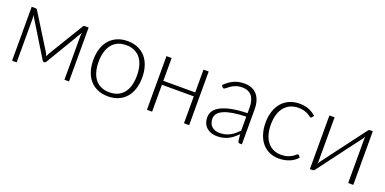

<svg xmlns="http://www.w3.org/2000/svg" viewBox="-13 -1085 3354 1673"><g transform="rotate(20 1664.0 -249.0)"><path d="M337 -164.5Q343.5 -152.5 349 -138Q353.5 -151 360.5 -164.5L557.5 -489Q561 -496 565.8 -498Q570.5 -500 576 -500H610V0H567.5V-401Q567.5 -409.5 568.5 -419.2Q569.5 -429 571 -437.5L366 -94Q363.5 -90 360 -87Q356.5 -84 351.5 -84H346Q341 -84 337.5 -87Q334 -90 331.5 -94L121 -438Q122.5 -429.5 123.5 -419.5Q124.5 -409.5 124.5 -401V0H82V-500H117Q122 -500 126.8 -497.8Q131.5 -495.5 135 -489L337 -164.5Z M971.5 -505.5Q1025 -505.5 1067.2 -487.2Q1109.5 -469 1138.5 -435.5Q1167.5 -402 1182.8 -354.8Q1198 -307.5 1198 -249Q1198 -190.5 1182.8 -143.5Q1167.5 -96.5 1138.5 -63Q1109.5 -29.5 1067.2 -11.5Q1025 6.5 971.5 6.5Q918 6.5 875.8 -11.5Q833.5 -29.5 804.2 -63Q775 -96.5 759.8 -143.5Q744.5 -190.5 744.5 -249Q744.5 -307.5 759.8 -354.8Q775 -402 804.2 -435.5Q833.5 -469 875.8 -487.2Q918 -505.5 971.5 -505.5ZM971.5 -31Q1016 -31 1049.2 -46.2Q1082.5 -61.5 1104.8 -90Q1127 -118.5 1138 -158.8Q1149 -199 1149 -249Q1149 -298.5 1138 -339Q1127 -379.5 1104.8 -408.2Q1082.5 -437 1049.2 -452.5Q1016 -468 971.5 -468Q927 -468 893.8 -452.5Q860.5 -437 838.2 -408.2Q816 -379.5 804.8 -339Q793.5 -298.5 793.5 -249Q793.5 -199 804.8 -158.8Q816 -118.5 838.2 -90Q860.5 -61.5 893.8 -46.2Q927 -31 971.5 -31Z M1724 -497.5V0H1676V-249.5H1380.5V0H1332.5V-497.5H1380.5V-286H1676V-497.5Z M2194 0Q2179 0 2175.5 -14L2168.5 -77.5Q2148 -57.5 2127.8 -41.5Q2107.5 -25.5 2085.5 -14.5Q2063.5 -3.5 2038 2.2Q2012.5 8 1982 8Q1956.5 8 1932.5 0.5Q1908.5 -7 1889.8 -22.5Q1871 -38 1859.8 -62.2Q1848.5 -86.5 1848.5 -120.5Q1848.5 -152 1866.5 -179Q1884.5 -206 1923 -226Q1961.5 -246 2021.8 -258Q2082 -270 2166.5 -272V-324Q2166.5 -393 2136.8 -430.2Q2107 -467.5 2048.5 -467.5Q2012.5 -467.5 1987.2 -457.5Q1962 -447.5 1944.5 -435.5Q1927 -423.5 1916 -413.5Q1905 -403.5 1897.5 -403.5Q1892 -403.5 1888.5 -406Q1885 -408.5 1882.5 -412.5L1874 -427Q1913 -466 1956 -486Q1999 -506 2053.5 -506Q2093.5 -506 2123.5 -493.2Q2153.5 -480.5 2173.2 -456.8Q2193 -433 2203 -399.2Q2213 -365.5 2213 -324V0ZM1994 -26.5Q2023 -26.5 2047.2 -32.8Q2071.5 -39 2092.2 -50.2Q2113 -61.5 2131 -77Q2149 -92.5 2166.5 -110.5V-240Q2095.5 -238 2044 -229.2Q1992.5 -220.5 1959.2 -205.5Q1926 -190.5 1910.2 -169.8Q1894.5 -149 1894.5 -122.5Q1894.5 -97.5 1902.8 -79.2Q1911 -61 1924.8 -49.2Q1938.5 -37.5 1956.5 -32Q1974.5 -26.5 1994 -26.5Z M2706.5 -431Q2704 -428.5 2701.8 -426.8Q2699.5 -425 2695.5 -425Q2690.5 -425 2682 -431.8Q2673.5 -438.5 2659 -446.5Q2644.5 -454.5 2622.8 -461.2Q2601 -468 2570 -468Q2527 -468 2493.8 -452.8Q2460.5 -437.5 2437.5 -409Q2414.5 -380.5 2402.8 -340Q2391 -299.5 2391 -249Q2391 -196.5 2403.2 -156Q2415.5 -115.5 2438 -87.8Q2460.5 -60 2492.5 -45.5Q2524.5 -31 2563.5 -31Q2599.5 -31 2623.8 -39.5Q2648 -48 2663.8 -58Q2679.5 -68 2688.5 -76.5Q2697.5 -85 2703.5 -85Q2709.5 -85 2713.5 -80L2726 -64Q2714.5 -49 2697 -36Q2679.5 -23 2657.5 -13.5Q2635.5 -4 2609.8 1.2Q2584 6.5 2556 6.5Q2508.5 6.5 2469.2 -10.8Q2430 -28 2401.8 -60.8Q2373.5 -93.5 2357.8 -141Q2342 -188.5 2342 -249Q2342 -306 2357 -353Q2372 -400 2401 -434Q2430 -468 2471.8 -486.8Q2513.5 -505.5 2567.5 -505.5Q2616 -505.5 2653.5 -490Q2691 -474.5 2719 -448Z M2843.5 0V-497.5H2891.5V-96.5Q2891.5 -89.5 2891 -81.5Q2890.5 -73.5 2889.5 -66Q2892.5 -72.5 2896 -78.2Q2899.5 -84 2902.5 -88.5Q2903 -89.5 2916.2 -107Q2929.5 -124.5 2950.8 -152.8Q2972 -181 2998.5 -216.5Q3025 -252 3053 -289Q3118 -375.5 3200.5 -485Q3203.5 -490 3208.2 -493.8Q3213 -497.5 3218.5 -497.5H3246V0H3198.5V-401Q3198.5 -415.5 3200 -431.5Q3197 -424.5 3193.5 -419Q3190 -413.5 3187 -409Q3186 -408 3173 -390.2Q3160 -372.5 3138.8 -344.5Q3117.5 -316.5 3090.8 -281Q3064 -245.5 3036.5 -208.5Q2971.5 -122 2889 -12Q2886 -7.5 2881.2 -3.8Q2876.5 0 2871 0Z"/></g></svg>

Font: Lato Light
Style: Regular
Weight: 300
Designer: Lukasz Dziedzic
Foundry: tyPoland Lukasz Dziedzic
Version: Version 2.007; 2014-02-27